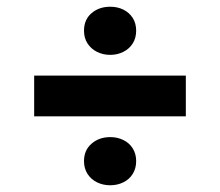

<svg xmlns="http://www.w3.org/2000/svg" viewBox="-20 -622 660 576"><path d="M232 -138.7Q232 -171.4 254.7 -191Q277.4 -210.7 310.8 -210.7Q332.1 -210.7 350 -202Q368 -193.2 378.2 -176.9Q388.5 -160.5 388.5 -138.7Q388.5 -116.8 378.2 -100.3Q368 -83.8 350 -75Q332.1 -66.2 310.6 -66.2Q289.2 -66.2 271.1 -75Q253.1 -83.8 242.5 -100.3Q232 -116.8 232 -138.7ZM232 -530Q232 -563 254.5 -582.4Q277 -601.8 310.8 -601.8Q332.5 -601.8 350.2 -593.1Q367.8 -584.3 378.2 -568.2Q388.5 -552 388.5 -530Q388.5 -508 378.2 -491.7Q367.8 -475.3 350 -466.4Q332.1 -457.4 310.6 -457.4Q289.2 -457.4 271.1 -466.4Q253.1 -475.3 242.5 -491.7Q232 -508 232 -530ZM82.5 -395.1H537.5V-273H82.5Z"/></svg>

Font: Monaspace Neon Var ExtraLight
Style: Regular
Weight: 200
Designer: Riley Cran and the Lettermatic Team
Version: Version 1.200 (Monaspace Neon Var)